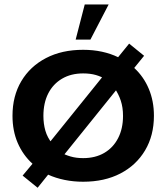

<svg xmlns="http://www.w3.org/2000/svg" viewBox="-20 -822 762 879"><path d="M152.2 37.6 83.6 -18.1 128.8 -72.3Q85.1 -112.1 61.1 -167.6Q37.2 -223 37.2 -292Q37.2 -382.3 77.5 -450.3Q117.9 -518.3 190.5 -556.1Q263 -594 360.6 -594Q406 -594 446.5 -585.3Q486.9 -576.6 520.7 -560.1L571.2 -622.3L639.7 -566.6L594.5 -510.9Q637.7 -471.2 661.2 -415.3Q684.7 -359.5 684.7 -292Q684.7 -201.7 644.3 -133.7Q603.9 -65.7 531.4 -27.9Q458.8 10 360.6 10Q315.8 10 275.4 1.6Q234.9 -6.7 200.4 -22.4ZM178.7 -291.3Q178.7 -255.4 187.7 -223.8Q196.8 -192.2 219.4 -164.1L196.7 -157.2L457.3 -480.4L462.9 -458.7Q444.5 -471.2 419.1 -478.5Q393.7 -485.9 360.6 -485.9Q305 -485.9 264 -461.7Q223 -437.5 200.8 -394.1Q178.7 -350.7 178.7 -291.3ZM263.1 -100.6 258.9 -123.8Q278.1 -112.8 303.5 -105.5Q328.9 -98.1 360.6 -98.1Q416.4 -98.1 457.2 -121.9Q498.1 -145.8 520.6 -189.3Q543.2 -232.8 543.2 -291.3Q543.2 -330.1 533 -361Q522.8 -391.8 504 -419.2L522.9 -423.1ZM326.4 -640.8 367.9 -801.5H477.4L394 -640.8Z"/></svg>

Font: Rokkitt SemiBold
Style: Regular
Weight: 600
Designer: Vernon Adams
Foundry: Vernon Adams
Version: Version 3.103